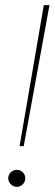

<svg xmlns="http://www.w3.org/2000/svg" viewBox="-20 -720 212 745"><path d="M56 -153 150 -700H172L72 -153ZM45 5Q32 5 22 -5Q12 -15 12 -28Q12 -42 22 -51.5Q32 -61 45 -61Q59 -61 68.5 -51.5Q78 -42 78 -28Q78 -15 68.5 -5Q59 5 45 5Z"/></svg>

Font: DM Sans 10pt Thin
Style: Italic
Weight: 250
Italic angle: -10°
Version: Version 4.004;gftools[0.9.30]